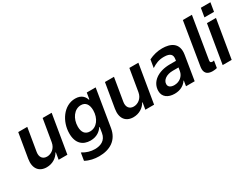

<svg xmlns="http://www.w3.org/2000/svg" viewBox="-69 -1452 3103 2369"><g transform="rotate(-30 1483.0 -267.0)"><path d="M406.2 -229.4C392.8 -146.3 326.7 -105.1 269.9 -105.1C208.5 -105.1 174.7 -148.8 185.4 -218L240.1 -545.5H111.5L53.3 -198.2C31.6 -67.1 93.8 7.1 201 7.1C282.7 7.1 348.7 -35.9 382.8 -96.9H388.5L372.2 0H496.8L587.7 -545.5H459.2Z M828.5 213.1C981.9 213.1 1100.9 144.2 1127.5 -15.6L1214.5 -545.5H1087.7L1072.8 -455.3H1066.1C1054.3 -494.7 1021 -552.6 924.4 -552.6C760.3 -552.6 648.1 -383.5 648.4 -213.8C648.1 -72.1 726.2 -7.8 834.2 -7.8C927.9 -7.8 981.2 -57.9 1006.7 -98H1013.1L1000.7 -19.9C984.4 80.6 906.6 110.4 827.8 110.4C768.1 110.4 711.6 94.1 654.5 58.6L636.7 167.3C695 199.6 763.8 213.1 828.5 213.1ZM884.6 -108.7C816.4 -108.7 781.2 -154.1 781.2 -235.1C781.2 -349.1 850.5 -447.1 945.7 -447.1C1011.7 -447.1 1047.2 -400.2 1047.6 -316.4C1047.2 -203.1 981.9 -108.7 884.6 -108.7Z M1641.7 -229.4C1628.2 -146.3 1562.1 -105.1 1505.3 -105.1C1443.9 -105.1 1410.2 -148.8 1420.8 -218L1475.5 -545.5H1346.9L1288.7 -198.2C1267 -67.1 1329.2 7.1 1436.4 7.1C1518.1 7.1 1584.2 -35.9 1618.3 -96.9H1623.9L1607.6 0H1732.2L1823.2 -545.5H1694.6Z M2022 11C2105.1 11 2161.6 -25.6 2194.6 -74.9H2198.9L2186.8 0H2310.4L2366.5 -343.8C2393.5 -508.5 2279.1 -552.6 2164.4 -552.6C2098.4 -552.6 2034.8 -536.9 1973 -506.7L1954.2 -393.5C2009.2 -429 2058.2 -451 2130.3 -451C2228 -451 2247.5 -410.2 2240.1 -358.3L2236.5 -333.8H2151.6C1978.7 -333.8 1861.5 -247.5 1861.5 -119.3C1861.5 -34.8 1927.6 11 2022 11ZM2071 -83.5C2021.3 -83.5 1987.9 -104.8 1988.3 -143.1C1987.9 -200.3 2049 -247.2 2141 -247.2H2223L2214.8 -199.2C2203.8 -133.2 2146.3 -83.5 2071 -83.5Z M2568.5 3.9C2589.1 3.9 2612.6 0.7 2628.9 -4.3L2645.2 -104C2637.8 -100.9 2628.9 -99.1 2620.7 -99.1C2593.4 -99.1 2590.2 -116.5 2592.7 -133.5L2690.7 -727.3H2561.8L2463.1 -125.4C2455.3 -77.4 2451 3.9 2568.5 3.9Z M2829.5 -747.2 2808.9 -622.2H2945.3L2965.9 -747.2ZM2709.2 0H2837.7L2928.6 -545.5H2800.1Z"/></g></svg>

Font: TID UI Semi Bold
Style: Italic
Weight: 600
Italic angle: -9.39999°
Designer: The TID Project Authors
Foundry: Bakken & Bæck
Version: Version 1.001;hotconv 1.0.109;makeotfexe 2.5.65596